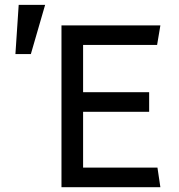

<svg xmlns="http://www.w3.org/2000/svg" viewBox="-20 -782 748 802"><path d="M108.9 -556.2H44.4L58.1 -761.7H168.5ZM649.9 0H236.8V-675.8H649.9L636.2 -594.2H327.1V-397H603V-314.9H327.1V-82H637.7Z"/></svg>

Font: Cadman
Style: Regular
Weight: 400
Designer: Paul James MIller
Foundry: High-Logic / Made with FontCreator
Version: Version 2.114;March 28, 2021;FontCreator 13.0.0.2683 64-bit